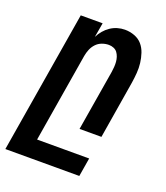

<svg xmlns="http://www.w3.org/2000/svg" viewBox="-170 -622 806 932"><g transform="rotate(20 233.5 -156.5)"><path d="M-33 215 89 -520H202L189 -445Q198 -463 211 -478.5Q224 -494 241 -505.5Q258 -517 277 -522.5Q296 -528 315 -528Q341 -528 365 -519Q389 -510 404.5 -492Q420 -474 428 -450Q436 -426 439 -401Q442 -376 440 -350Q438 -324 434 -298L385 0H272L324 -313Q326 -326 327 -339.5Q328 -353 327 -366Q326 -379 322 -391Q318 -403 311 -412.5Q304 -422 292 -427Q280 -432 267 -432Q249 -432 231.5 -425.5Q214 -419 201.5 -405.5Q189 -392 182 -375Q175 -358 172 -340L96 119H365L349 215Z"/></g></svg>

Font: Iosevka Term Curly
Style: Bold Italic
Weight: 700
Italic angle: -9°
Designer: Belleve Invis
Foundry: Belleve Invis
Version: Version 32.3.0